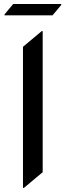

<svg xmlns="http://www.w3.org/2000/svg" viewBox="-20 -911 326 951"><path d="M45.4 -891.1H283.2V-886.2L240.2 -835H2.4V-839.8ZM93.8 19.5V-679.2L186.5 -756.8H191.4V-58.1L98.6 19.5Z"/></svg>

Font: Gothica
Style: Book
Weight: 400
Designer: Wojciech Kalinowski "wmk69" (wmk69@o2.pl)
Foundry: Wojciech Kalinowski "wmk69" (wmk69@o2.pl)
Version: Version 2.1.0; 2021-05-14